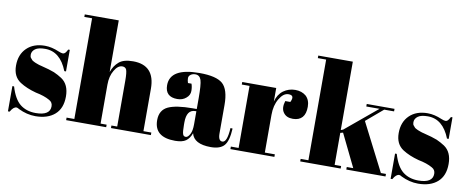

<svg xmlns="http://www.w3.org/2000/svg" viewBox="-65 -1041 3278 1341"><g transform="rotate(10 1574.0 -370.0)"><path d="M45 10C45 10 45 10 45 10C59 -15 73 -27 88 -27C88 -27 88 -27 88 -27C93 -27 99 -24 107 -19C107 -19 107 -19 107 -19C146 0 186 10 227 10C227 10 227 10 227 10C285 10 331 -5 364 -34C397 -63 414 -105 414 -162C414 -218 396 -259 359 -284C359 -284 359 -284 359 -284C341 -296 322 -306 302 -315C282 -323 249 -333 204 -344C204 -344 204 -344 204 -344C200 -345 194 -346 186 -349C177 -352 171 -354 167 -356C163 -357 158 -360 152 -363C146 -366 142 -368 139 -371C136 -374 133 -378 128 -384C123 -389 121 -397 121 -407C121 -407 121 -407 121 -407C121 -424 129 -438 144 -449C159 -460 183 -465 214 -465C214 -465 214 -465 214 -465C285 -465 338 -422 372 -335C372 -335 384 -335 384 -335C384 -335 384 -488 384 -488C384 -488 373 -488 373 -488C373 -488 373 -488 373 -488C366 -475 361 -467 356 -462C351 -457 346 -455 339 -455C332 -455 323 -458 310 -463C310 -463 310 -463 310 -463C275 -478 242 -486 209 -486C209 -486 209 -486 209 -486C156 -486 113 -471 81 -440C49 -409 33 -367 33 -315C33 -263 51 -225 88 -201C88 -201 88 -201 88 -201C119 -181 157 -165 202 -153C202 -153 202 -153 202 -153C243 -145 276 -134 302 -119C302 -119 302 -119 302 -119C319 -110 327 -96 327 -77C327 -77 327 -77 327 -77C327 -34 293 -12 225 -12C225 -12 225 -12 225 -12C181 -12 144 -24 115 -47C86 -70 62 -111 45 -169C45 -169 33 -169 33 -169C33 -169 33 10 33 10C33 10 45 10 45 10Z M444 -732C444 -732 499 -732 499 -732C499 -732 499 -18 499 -18C499 -18 444 -18 444 -18C444 -18 444 0 444 0C444 0 728 0 728 0C728 0 728 -18 728 -18C728 -18 685 -18 685 -18C685 -18 685 -294 685 -294C685 -294 685 -294 685 -294C685 -334 693 -368 710 -396C726 -424 745 -438 766 -438C766 -438 766 -438 766 -438C780 -438 790 -432 795 -421C800 -409 803 -383 803 -343C803 -343 803 -18 803 -18C803 -18 762 -18 762 -18C762 -18 762 0 762 0C762 0 1045 0 1045 0C1045 0 1045 -18 1045 -18C1045 -18 989 -18 989 -18C989 -18 989 -319 989 -319C989 -319 989 -319 989 -319C989 -430 937 -486 834 -486C834 -486 834 -486 834 -486C789 -486 756 -477 734 -458C712 -439 696 -415 685 -384C685 -384 685 -750 685 -750C685 -750 444 -750 444 -750C444 -750 444 -732 444 -732Z M1300 -235C1222 -235 1164 -226 1127 -209C1089 -191 1070 -158 1070 -111C1070 -111 1070 -111 1070 -111C1070 -30 1119 10 1218 10C1218 10 1218 10 1218 10C1251 10 1277 4 1294 -8C1311 -20 1324 -39 1333 -64C1333 -64 1333 -64 1333 -64C1345 -15 1391 10 1471 10C1471 10 1471 10 1471 10C1515 10 1547 -1 1566 -23C1585 -45 1596 -85 1599 -144C1599 -144 1584 -145 1584 -145C1584 -145 1584 -145 1584 -145C1580 -76 1567 -42 1544 -42C1544 -42 1544 -42 1544 -42C1525 -42 1515 -59 1515 -94C1515 -94 1515 -297 1515 -297C1515 -297 1515 -297 1515 -297C1515 -369 1500 -419 1470 -446C1439 -473 1384 -486 1305 -486C1305 -486 1305 -486 1305 -486C1166 -486 1096 -445 1096 -363C1096 -363 1096 -363 1096 -363C1096 -308 1125 -280 1182 -280C1182 -280 1182 -280 1182 -280C1207 -280 1228 -287 1245 -302C1262 -316 1270 -333 1270 -353C1270 -372 1267 -389 1262 -403C1262 -403 1237 -403 1237 -403C1237 -403 1237 -403 1237 -403C1233 -414 1231 -426 1231 -437C1231 -448 1236 -456 1246 -463C1255 -469 1266 -472 1278 -472C1278 -472 1278 -472 1278 -472C1298 -472 1312 -461 1319 -440C1326 -418 1329 -375 1329 -312C1329 -312 1329 -235 1329 -235C1329 -235 1300 -235 1300 -235C1300 -235 1300 -235 1300 -235ZM1260 -112C1260 -112 1260 -128 1260 -128C1260 -128 1260 -128 1260 -128C1260 -189 1281 -219 1322 -219C1322 -219 1329 -219 1329 -219C1329 -219 1329 -126 1329 -126C1329 -126 1329 -126 1329 -126C1329 -96 1325 -73 1316 -56C1307 -39 1297 -30 1287 -30C1276 -30 1269 -35 1266 -45C1262 -55 1260 -77 1260 -112Z M1943 -448C1974 -448 1981 -431 1964 -397C1964 -397 1928 -397 1928 -397C1928 -397 1928 -397 1928 -397C1917 -362 1919 -334 1934 -314C1948 -294 1970 -284 2001 -284C2031 -284 2053 -293 2068 -310C2083 -327 2090 -352 2090 -385C2090 -417 2080 -442 2061 -460C2041 -477 2015 -486 1984 -486C1953 -486 1925 -477 1900 -459C1875 -440 1859 -414 1850 -380C1850 -380 1850 -476 1850 -476C1850 -476 1609 -476 1609 -476C1609 -476 1609 -458 1609 -458C1609 -458 1664 -458 1664 -458C1664 -458 1664 -18 1664 -18C1664 -18 1609 -18 1609 -18C1609 -18 1609 0 1609 0C1609 0 1921 0 1921 0C1921 0 1921 -18 1921 -18C1921 -18 1850 -18 1850 -18C1850 -18 1850 -286 1850 -286C1850 -286 1850 -286 1850 -286C1850 -330 1859 -368 1878 -400C1897 -432 1918 -448 1943 -448C1943 -448 1943 -448 1943 -448Z M2709 0C2709 0 2709 -18 2709 -18C2709 -18 2673 -18 2673 -18C2673 -18 2500 -357 2500 -357C2500 -357 2619 -458 2619 -458C2619 -458 2689 -458 2689 -458C2689 -458 2689 -476 2689 -476C2689 -476 2492 -476 2492 -476C2492 -476 2492 -458 2492 -458C2492 -458 2586 -458 2586 -458C2586 -458 2361 -271 2361 -271C2361 -271 2345 -265 2345 -265C2345 -265 2345 -750 2345 -750C2345 -750 2100 -750 2100 -750C2100 -750 2100 -732 2100 -732C2100 -732 2159 -732 2159 -732C2159 -732 2159 -18 2159 -18C2159 -18 2104 -18 2104 -18C2104 -18 2104 0 2104 0C2104 0 2391 0 2391 0C2391 0 2391 -18 2391 -18C2391 -18 2345 -18 2345 -18C2345 -18 2345 -245 2345 -245C2345 -245 2364 -250 2364 -250C2364 -250 2477 -18 2477 -18C2477 -18 2431 -18 2431 -18C2431 -18 2431 0 2431 0C2431 0 2709 0 2709 0Z M2759 10C2759 10 2759 10 2759 10C2773 -15 2787 -27 2802 -27C2802 -27 2802 -27 2802 -27C2807 -27 2813 -24 2821 -19C2821 -19 2821 -19 2821 -19C2860 0 2900 10 2941 10C2941 10 2941 10 2941 10C2999 10 3045 -5 3078 -34C3111 -63 3128 -105 3128 -162C3128 -218 3110 -259 3073 -284C3073 -284 3073 -284 3073 -284C3055 -296 3036 -306 3016 -315C2996 -323 2963 -333 2918 -344C2918 -344 2918 -344 2918 -344C2914 -345 2908 -346 2900 -349C2891 -352 2885 -354 2881 -356C2877 -357 2872 -360 2866 -363C2860 -366 2856 -368 2853 -371C2850 -374 2847 -378 2842 -384C2837 -389 2835 -397 2835 -407C2835 -407 2835 -407 2835 -407C2835 -424 2843 -438 2858 -449C2873 -460 2897 -465 2928 -465C2928 -465 2928 -465 2928 -465C2999 -465 3052 -422 3086 -335C3086 -335 3098 -335 3098 -335C3098 -335 3098 -488 3098 -488C3098 -488 3087 -488 3087 -488C3087 -488 3087 -488 3087 -488C3080 -475 3075 -467 3070 -462C3065 -457 3060 -455 3053 -455C3046 -455 3037 -458 3024 -463C3024 -463 3024 -463 3024 -463C2989 -478 2956 -486 2923 -486C2923 -486 2923 -486 2923 -486C2870 -486 2827 -471 2795 -440C2763 -409 2747 -367 2747 -315C2747 -263 2765 -225 2802 -201C2802 -201 2802 -201 2802 -201C2833 -181 2871 -165 2916 -153C2916 -153 2916 -153 2916 -153C2957 -145 2990 -134 3016 -119C3016 -119 3016 -119 3016 -119C3033 -110 3041 -96 3041 -77C3041 -77 3041 -77 3041 -77C3041 -34 3007 -12 2939 -12C2939 -12 2939 -12 2939 -12C2895 -12 2858 -24 2829 -47C2800 -70 2776 -111 2759 -169C2759 -169 2747 -169 2747 -169C2747 -169 2747 10 2747 10C2747 10 2759 10 2759 10Z"/></g></svg>

Font: Abril Fatface Utterance
Style: Regular
Weight: 500
Designer: Veronika Burian, Jos Scaglione
Foundry: TypeTogether
Version: ""